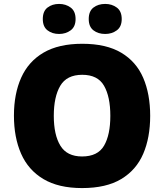

<svg xmlns="http://www.w3.org/2000/svg" viewBox="-20 -948 837 978"><path d="M745 -358Q745 -247 709.5 -164.5Q674 -82 597.5 -36Q521 10 398 10Q278 10 201 -36Q124 -82 87.5 -165Q51 -248 51 -359Q51 -470 88 -552.5Q125 -635 202 -680Q279 -725 399 -725Q521 -725 597.5 -679.5Q674 -634 709.5 -551.5Q745 -469 745 -358ZM254 -358Q254 -261 287.5 -206Q321 -151 398 -151Q478 -151 510 -206Q542 -261 542 -358Q542 -455 510 -511Q478 -567 399 -567Q320 -567 287 -511Q254 -455 254 -358ZM198 -851Q198 -891 222 -909.5Q246 -928 281 -928Q315 -928 340 -909.5Q365 -891 365 -851Q365 -812 340 -793.5Q315 -775 281 -775Q246 -775 222 -793.5Q198 -812 198 -851ZM432 -851Q432 -891 456 -909.5Q480 -928 516 -928Q550 -928 575 -909.5Q600 -891 600 -851Q600 -812 575 -793.5Q550 -775 516 -775Q480 -775 456 -793.5Q432 -812 432 -851Z"/></svg>

Font: Noto Sans Gurmukhi UI Black
Style: Regular
Weight: 900
Designer: Jelle Bosma - Monotype Design Team
Foundry: Monotype Imaging Inc.
Version: Version 2.004; ttfautohint (v1.8.4.7-5d5b)